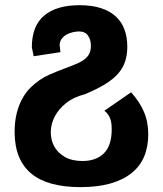

<svg xmlns="http://www.w3.org/2000/svg" viewBox="-20 -541 642 757"><path d="M297.4 196.8Q233.9 196.8 185.5 183.8Q137.2 170.9 104.5 144.3Q71.8 117.7 54.9 77.1Q38.1 36.6 37.6 -18.6Q37.6 -61.5 45.9 -94.5Q54.2 -127.4 68.1 -152.3Q82 -177.2 99.6 -194.8Q117.2 -212.4 136 -225.1Q154.8 -237.8 173.3 -246.1Q191.9 -254.4 207 -260.3Q238.8 -272.9 263.4 -282Q288.1 -291 304.7 -301.3Q321.3 -311.5 329.8 -325.2Q338.4 -338.9 338.4 -360.4Q338.4 -384.3 327.1 -400.6Q315.9 -417 291.5 -417Q281.7 -417 267.6 -414.1Q253.4 -411.1 241.7 -404.3Q230 -397.5 222.7 -387.2Q215.3 -377 215.3 -363.3L218.3 -335.4L112.8 -319.3L105.5 -354.5Q105.5 -438.5 154.1 -479.5Q202.6 -520.5 293.5 -520.5Q342.3 -520.5 377.7 -509Q413.1 -497.6 436.3 -476.3Q459.5 -455.1 470.7 -424.8Q481.9 -394.5 481.9 -356.9Q481.9 -324.2 473.1 -297.9Q464.4 -271.5 444.3 -249.3Q424.3 -227.1 392.3 -207.8Q360.4 -188.5 314.5 -169.4Q270 -158.2 240.5 -134.5Q210.9 -110.8 195.8 -81.5Q180.7 -52.2 180.2 -21.2Q179.7 9.8 193.4 35.4Q207 61 235.1 77.4Q263.2 93.8 305.2 93.8Q358.9 93.8 389.6 63.5Q420.4 33.2 420.4 -30.8Q420.4 -37.6 419.7 -48.3Q418.9 -59.1 416 -68.8Q413.1 -78.6 407.5 -87.4Q401.9 -96.2 391.6 -104.5L497.1 -177.2Q513.7 -158.2 526.4 -139.2Q539.1 -120.1 547.6 -99.9Q556.2 -79.6 560.3 -57.9Q564.5 -36.1 564.5 -11.2Q564.5 38.1 548.1 76.7Q531.7 115.2 498.3 141.8Q464.8 168.5 414.8 182.6Q364.7 196.8 297.4 196.8Z"/></svg>

Font: Hack
Style: Bold
Weight: 700
Monospace: yes
Designer: Christopher Simpkins
Foundry: Christopher Simpkins
Version: Version 2.017